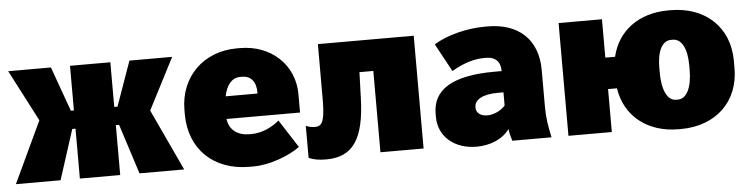

<svg xmlns="http://www.w3.org/2000/svg" viewBox="-39 -701 3438 882"><g transform="rotate(-5 1680.0 -260.0)"><path d="M300 0H486V-230H501L575 0H781L649 -283L771 -520H574L501 -314H486V-520H300V-314H286L212 -520H15L138 -283L5 0H211L285 -230H300Z M1080 14H1101C1173 14 1265 -20 1315 -57L1232 -186C1199 -158 1152 -135 1103 -135H1094C1039 -135 1002 -163 995 -213V-214H1334V-299C1334 -433 1229 -533 1085 -533H1070C916 -533 806 -424 806 -272V-252C806 -92 915 14 1080 14ZM1000 -318C1011 -372 1037 -401 1075 -401H1084C1121 -401 1147 -375 1147 -324V-318Z M1436 11C1560 11 1612 -70 1618 -255L1622 -375H1686V0H1885V-520H1443V-265C1443 -153 1425 -142 1395 -142C1388 -142 1369 -144 1355 -151V-3C1381 8 1405 11 1436 11Z M2129 13C2194 13 2252 -13 2281 -55C2284 -34 2289 -16 2294 0H2475C2464 -51 2457 -91 2457 -141V-312C2457 -453 2369 -533 2227 -533H2215C2131 -533 2040 -510 1978 -472L2048 -343C2108 -378 2157 -390 2201 -390H2205C2253 -390 2273 -364 2273 -325V-323H2241C2045 -323 1954 -265 1954 -154V-140C1954 -48 2027 13 2129 13ZM2189 -126C2159 -126 2139 -143 2139 -164V-169C2139 -203 2178 -225 2246 -225H2273V-164C2249 -138 2216 -126 2189 -126Z M3060 14H3070C3232 14 3340 -89 3340 -243V-277C3340 -431 3232 -534 3070 -534H3060C2923 -534 2825 -460 2798 -343H2753V-520H2553V0H2753V-198H2794C2813 -70 2915 14 3060 14ZM3060 -122C3020 -122 2996 -172 2996 -254V-275C2996 -352 3020 -398 3060 -398H3069C3109 -398 3134 -352 3134 -275V-254C3134 -172 3109 -122 3069 -122Z"/></g></svg>

Font: Fixel Text Black
Style: Regular
Weight: 900
Width: 4
Designer: AlfaBravo + MacPaw
Foundry: Kyrylo Tkachov, Marchela Mozhyna, Serhii Makarenko, Maria Weinstein, Zakhar Kryvoshyya
Version: Version 1.211